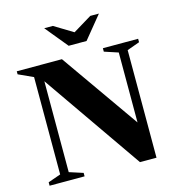

<svg xmlns="http://www.w3.org/2000/svg" viewBox="-126 -993 1021 1105"><g transform="rotate(-15 384.5 -440.5)"><path d="M109 -47V-627L21.5 -667V-685H290.5L652.5 -169.5L616.5 -138.5V-637.5L534.5 -664.5V-685H744.5V-664.5L669.5 -637.5V3.5H571L139.5 -618L160 -633.5V-47L242 -20.5V0H33.5V-20.5ZM418 -805.5H384L512.5 -883.5H564L454.5 -749.5H348L238 -883.5H289.5Z"/></g></svg>

Font: Newsreader 36pt
Style: Bold
Weight: 700
Designer: Hugues Gentile
Foundry: Production Type
Version: Version 1.003